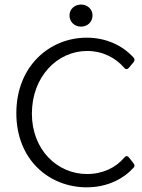

<svg xmlns="http://www.w3.org/2000/svg" viewBox="-20 -800 616 832"><path d="M281.2 -733.4C281.2 -704.1 303.7 -684.6 331.1 -684.6C358.4 -684.6 380.9 -704.1 380.9 -733.4C380.9 -760.7 358.4 -780.3 331.1 -780.3C303.7 -780.3 281.2 -760.7 281.2 -733.4ZM355.5 11.7C447.3 11.7 516.6 -26.4 559.6 -74.2C564.5 -79.1 563.5 -86.9 557.6 -93.8L539.1 -117.2C532.2 -126 524.4 -125 517.6 -116.2C482.4 -74.2 425.8 -45.9 357.4 -45.9C227.5 -45.9 118.2 -151.4 118.2 -307.6C118.2 -466.8 227.5 -579.1 357.4 -579.1C426.8 -579.1 482.4 -547.9 517.6 -506.8C524.4 -498 532.2 -499 539.1 -506.8L558.6 -530.3C564.5 -537.1 564.5 -544.9 557.6 -551.8C511.7 -601.6 442.4 -636.7 355.5 -636.7C195.3 -636.7 50.8 -513.7 50.8 -309.6C50.8 -106.4 194.3 11.7 355.5 11.7Z"/></svg>

Font: Ed Sans Neue Light
Style: Regular
Weight: 300
Designer: Stephen Hutchings
Version: Version 1.004;PS 001.004;hotconv 1.0.88;makeotf.lib2.5.64775